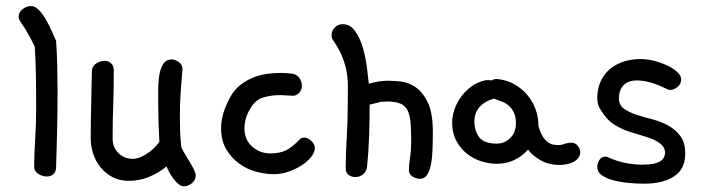

<svg xmlns="http://www.w3.org/2000/svg" viewBox="-20 -577 2378 650"><path d="M50.8 -501Q43 -511.7 43 -520.5Q43 -535.2 56.6 -545.9Q70.3 -556.6 85 -556.6Q98.6 -556.6 111.8 -543Q125 -529.3 135.7 -510.3Q146.5 -491.2 155.3 -471.2Q164.1 -451.2 169.9 -438.5Q172.9 -396.5 173.8 -354Q174.8 -311.5 174.8 -267.6Q174.8 -197.3 173.3 -132.3Q171.9 -67.4 169.9 -8.8Q168.9 5.9 160.2 13.2Q151.4 20.5 138.7 20.5Q124 20.5 109.9 11.7Q95.7 2.9 95.7 -12.7Q95.7 -53.7 99.1 -106Q102.5 -158.2 102.5 -214.8Q102.5 -268.6 101.6 -321.8Q100.6 -375 97.7 -418.9Q88.9 -437.5 77.1 -459Q65.4 -480.5 50.8 -501Z M287.1 -108.4Q287.1 -141.6 287.6 -168.5Q288.1 -195.3 288.6 -220.2Q289.1 -245.1 289.6 -272Q290 -298.8 291 -333Q291 -352.5 305.2 -361.8Q319.3 -371.1 335 -371.1Q346.7 -371.1 356 -362.8Q365.2 -354.5 365.2 -338.9Q365.2 -304.7 364.7 -276.9Q364.3 -249 363.3 -222.2Q362.3 -195.3 361.8 -168Q361.3 -140.6 361.3 -107.4Q361.3 -89.8 367.7 -77.1Q374 -64.5 384.3 -55.7Q394.5 -46.9 406.2 -43Q418 -39.1 428.7 -39.1Q449.2 -39.1 475.1 -55.2Q501 -71.3 519.5 -96.7Q517.6 -132.8 516.6 -162.6Q515.6 -192.4 515.6 -217.8Q515.6 -244.1 515.6 -272.5Q515.6 -300.8 519.5 -323.7Q523.4 -346.7 533.2 -361.3Q543 -376 563.5 -376Q576.2 -374 586.9 -365.7Q597.7 -357.4 597.7 -342.8Q594.7 -307.6 591.8 -267.1Q588.9 -226.6 588.9 -180.7Q588.9 -157.2 589.8 -131.3Q590.8 -105.5 593.8 -79.1Q597.7 -69.3 606 -55.7Q614.3 -42 622.6 -28.3Q630.9 -14.6 636.7 -2.4Q642.6 9.8 642.6 16.6Q642.6 32.2 629.9 43Q617.2 53.7 602.5 53.7Q593.8 53.7 584.5 46.4Q575.2 39.1 567.4 28.3Q559.6 17.6 553.2 6.3Q546.9 -4.9 543.9 -13.7Q518.6 7.8 485.4 21.5Q452.1 35.2 416 35.2Q384.8 35.2 360.8 22.5Q336.9 9.8 320.3 -10.7Q303.7 -31.2 295.4 -57.1Q287.1 -83 287.1 -108.4Z M972.7 -327.1Q988.3 -322.3 995.1 -310.5Q1002 -298.8 1002 -286.1Q1002 -273.4 993.2 -263.2Q984.4 -252.9 972.7 -252.9Q961.9 -252.9 950.2 -253.9Q938.5 -254.9 925.8 -254.9Q897.5 -254.9 871.6 -247.1Q845.7 -239.3 830.1 -213.9Q817.4 -194.3 812.5 -176.3Q807.6 -158.2 807.6 -142.6Q807.6 -103.5 834 -80.6Q860.4 -57.6 894.5 -57.6Q926.8 -57.6 947.8 -67.9Q968.8 -78.1 994.1 -104.5Q1001 -111.3 1009.8 -111.3Q1021.5 -111.3 1033.7 -100.1Q1045.9 -88.9 1045.9 -75.2Q1045.9 -62.5 1034.2 -46.9Q1022.5 -31.2 1002.4 -18.1Q982.4 -4.9 957.5 3.9Q932.6 12.7 906.2 12.7Q878.9 12.7 847.7 4.4Q816.4 -3.9 790 -22.9Q763.7 -42 746.1 -71.3Q728.5 -100.6 728.5 -143.6Q728.5 -192.4 759.8 -249Q773.4 -273.4 793.5 -289.1Q813.5 -304.7 835.9 -314Q858.4 -323.2 882.3 -326.7Q906.2 -330.1 928.7 -330.1Q953.1 -330.1 972.7 -327.1Z M1109.4 -438.5Q1102.5 -446.3 1102.5 -458Q1102.5 -472.7 1113.3 -483.9Q1124 -495.1 1140.6 -495.1Q1166 -495.1 1182.6 -471.2Q1199.2 -447.3 1208.5 -415Q1217.8 -382.8 1222.2 -348.6Q1226.6 -314.5 1228.5 -293.9Q1244.1 -297.9 1259.8 -300.8Q1275.4 -303.7 1293.9 -303.7Q1309.6 -303.7 1335.4 -301.3Q1361.3 -298.8 1385.7 -282.7Q1410.2 -266.6 1427.7 -231.4Q1445.3 -196.3 1445.3 -130.9Q1445.3 -99.6 1444.3 -71.3Q1443.4 -43 1439 -20.5Q1434.6 2 1425.8 15.1Q1417 28.3 1401.4 28.3Q1388.7 28.3 1376.5 20.5Q1364.3 12.7 1364.3 -1Q1364.3 -17.6 1368.2 -43.5Q1372.1 -69.3 1372.1 -97.7Q1372.1 -133.8 1370.1 -159.7Q1368.2 -185.5 1360.4 -202.1Q1352.5 -218.8 1335.9 -226.1Q1319.3 -233.4 1290 -233.4Q1285.2 -233.4 1280.3 -232.9Q1275.4 -232.4 1270.5 -232.4L1231.4 -222.7Q1231.4 -168.9 1229.5 -114.3Q1227.5 -59.6 1222.7 -12.7Q1220.7 3.9 1209 13.2Q1197.3 22.5 1183.6 22.5Q1169.9 22.5 1160.2 15.1Q1150.4 7.8 1150.4 -6.8Q1150.4 -57.6 1153.8 -111.3Q1157.2 -165 1157.2 -216.8Q1157.2 -248 1157.7 -275.4Q1158.2 -302.7 1154.3 -328.6Q1150.4 -354.5 1140.1 -381.3Q1129.9 -408.2 1109.4 -438.5Z M1645.5 -304.7Q1651.4 -309.6 1662.1 -309.6Q1695.3 -306.6 1721.7 -291.5Q1748 -276.4 1766.1 -254.4Q1784.2 -232.4 1793.5 -206.1Q1802.7 -179.7 1802.7 -155.3V-150.4Q1809.6 -127.9 1817.4 -115.2Q1825.2 -102.5 1834.5 -95.7Q1843.8 -88.9 1853 -87.4Q1862.3 -85.9 1872.1 -85.9Q1880.9 -85.9 1891.1 -89.8Q1901.4 -93.8 1915 -93.8Q1927.7 -93.8 1936 -83.5Q1944.3 -73.2 1944.3 -61.5Q1944.3 -50.8 1938 -42.5Q1931.6 -34.2 1921.4 -28.8Q1911.1 -23.4 1898.9 -21Q1886.7 -18.6 1875 -18.6Q1837.9 -18.6 1810.5 -34.2Q1783.2 -49.8 1767.6 -70.3Q1748 -47.9 1720.7 -35.2Q1693.4 -22.5 1663.1 -22.5Q1635.7 -22.5 1608.4 -31.2Q1581.1 -40 1559.6 -57.6Q1538.1 -75.2 1524.4 -101.1Q1510.7 -127 1510.7 -162.1Q1510.7 -182.6 1518.1 -205.1Q1525.4 -227.5 1540 -248Q1554.7 -268.6 1575.7 -284.2Q1596.7 -299.8 1625 -305.7H1630.9Q1640.6 -305.7 1645.5 -304.7ZM1651.4 -243.2Q1617.2 -232.4 1601.6 -212.4Q1585.9 -192.4 1585.9 -166Q1585.9 -134.8 1602.1 -112.8Q1618.2 -90.8 1662.1 -90.8Q1687.5 -90.8 1707 -109.4Q1726.6 -127.9 1726.6 -159.2Q1726.6 -180.7 1720.2 -194.8Q1713.9 -209 1703.6 -218.3Q1693.4 -227.5 1679.7 -232.9Q1666 -238.3 1651.4 -243.2Z M2011.7 -208Q2002 -221.7 2002 -246.1Q2002 -273.4 2011.7 -297.4Q2021.5 -321.3 2040 -338.9Q2058.6 -356.4 2085.9 -366.7Q2113.3 -377 2149.4 -377Q2171.9 -377 2196.3 -370.6Q2220.7 -364.3 2240.7 -354.5Q2260.7 -344.7 2273.4 -332.5Q2286.1 -320.3 2286.1 -308.6Q2286.1 -292 2273.4 -282.2Q2260.7 -272.5 2250 -272.5Q2246.1 -272.5 2240.2 -274.4Q2207 -291 2181.6 -297.9Q2156.2 -304.7 2136.7 -304.7Q2105.5 -304.7 2090.3 -287.6Q2075.2 -270.5 2075.2 -245.1Q2075.2 -221.7 2091.8 -209.5Q2108.4 -197.3 2133.3 -189Q2158.2 -180.7 2187.5 -173.3Q2216.8 -166 2241.7 -152.3Q2266.6 -138.7 2283.2 -116.7Q2299.8 -94.7 2299.8 -56.6Q2299.8 -4.9 2262.2 20Q2224.6 44.9 2160.2 44.9Q2133.8 44.9 2105.5 42Q2077.1 39.1 2054.2 32.7Q2031.2 26.4 2016.6 15.6Q2002 4.9 2002 -11.7Q2002 -24.4 2009.3 -35.6Q2016.6 -46.9 2029.3 -46.9Q2031.2 -46.9 2032.2 -46.4Q2033.2 -45.9 2035.2 -45.9Q2069.3 -30.3 2099.6 -24.9Q2129.9 -19.5 2152.3 -19.5Q2196.3 -19.5 2213.9 -30.3Q2231.4 -41 2231.4 -60.5Q2231.4 -76.2 2219.2 -87.4Q2207 -98.6 2189 -106Q2170.9 -113.3 2149.9 -119.1Q2128.9 -125 2111.3 -130.9Q2084 -139.6 2058.1 -156.2Q2032.2 -172.9 2011.7 -208Z"/></svg>

Font: Gamja Flower
Style: Regular
Weight: 400
Designer: YoonDesign Inc.
Foundry: YoonDesign Inc.
Version: Version 3.00;build 20171102